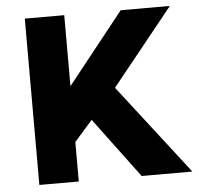

<svg xmlns="http://www.w3.org/2000/svg" viewBox="-51 -752 835 805"><g transform="rotate(-5 366.5 -350.0)"><path d="M82.4 0V-700H248.4V-401.2L485.9 -700H692.9L433.9 -378.2L726.4 0H513.1L324.6 -252.8L248.4 -166.2V0Z"/></g></svg>

Font: Geologica-Sharp
Style: Regular
Weight: 100
Designer: Sindre Bremnes, Frode Helland
Foundry: Monokrom Skriftforlag AS
Version: Version 1.010;gftools[0.9.28]